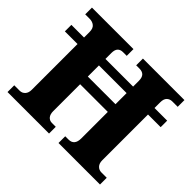

<svg xmlns="http://www.w3.org/2000/svg" viewBox="-159 -931 1148 1148"><g transform="rotate(45 414.5 -357.0)"><path d="M24 0V-57H70Q90 -57 103.5 -71.5Q117 -86 117 -112V-499H10V-554H117V-601Q117 -631 101 -644Q85 -657 62 -657H24V-714H375V-657H343Q322 -657 310 -644.5Q298 -632 298 -604V-554H532V-602Q532 -631 519.5 -644Q507 -657 483 -657H455V-714H806V-657H761Q740 -657 726.5 -644Q713 -631 713 -602V-554H820V-499H713V-112Q713 -86 726.5 -71.5Q740 -57 761 -57H806V0H455V-57H483Q532 -57 532 -116V-340H298V-112Q298 -86 310 -71.5Q322 -57 343 -57H375V0ZM298 -405H532V-499H298Z"/></g></svg>

Font: Noto Serif Georgian ExtraBold
Style: Regular
Weight: 800
Designer: Monotype Design Team, Akaki Razmadze
Foundry: Google LLC
Version: Version 2.003; ttfautohint (v1.8.4.7-5d5b)